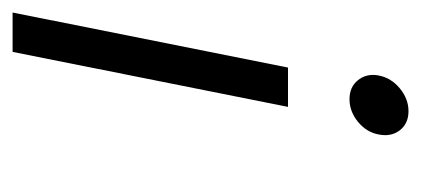

<svg xmlns="http://www.w3.org/2000/svg" viewBox="-202 -463 669 305"><g transform="rotate(-90 132.5 -310.5)"><path d="M108.4 3.9Q88.9 3.9 78.1 -9.8Q70.3 -20 70.3 -33.2Q70.3 -37.6 71.3 -43Q74.7 -62.5 91.3 -76.2Q107.9 -89.8 127.4 -89.8Q147 -89.8 157.7 -76.2Q166 -65.9 166 -52.2Q166 -47.9 165 -43Q161.1 -23.4 144.5 -9.8Q127.9 3.9 108.4 3.9ZM177.7 -187.5H115.2L202.6 -625H265.1Z"/></g></svg>

Font: Juliett
Style: Italic
Weight: 400
Italic angle: -11.25°
Designer: GGBotNet
Foundry: GGBotNet
Version: 0.60